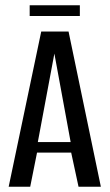

<svg xmlns="http://www.w3.org/2000/svg" viewBox="-20 -711 417 731"><path d="M13 0 137 -591H241L364 0H279L251 -130H121L95 0ZM124 -170H249L187 -507ZM93 -650V-691H284V-650Z"/></svg>

Font: Alumni Sans Medium
Style: Regular
Weight: 500
Designer: Robert E. Leuschke
Foundry: Robert E. Leuschke
Version: Version 1.018